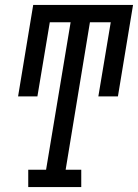

<svg xmlns="http://www.w3.org/2000/svg" viewBox="-20 -755 557 775"><path d="M94 0V-70H166L265 -665H181L131 -366H53L114 -735H517L456 -366H377L427 -665H343L245 -70H308V0Z"/></svg>

Font: Iosevka Gothic
Style: Italic
Weight: 400
Italic angle: -9°
Monospace: yes
Designer: Belleve Invis
Foundry: Belleve Invis
Version: Version 15.5.1; ttfautohint (v1.8.4)